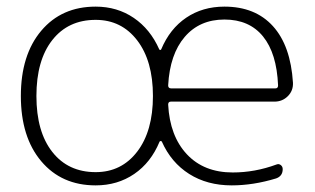

<svg xmlns="http://www.w3.org/2000/svg" viewBox="-20 -550 953 580"><path d="M269 -490Q186 -490 138 -429Q90 -368 90 -260Q90 -152 138 -91Q186 -30 269 -30Q347 -30 394.5 -92Q442 -154 442 -260Q442 -366 394.5 -428Q347 -490 269 -490ZM488 -292Q488 -283 497 -283H812Q820 -283 820 -292Q816 -389 774.5 -440Q733 -491 658 -491Q583 -491 538 -438.5Q493 -386 488 -292ZM269 10Q166 10 104.5 -63Q43 -136 43 -260Q43 -384 104.5 -457Q166 -530 269 -530Q334 -530 384 -496Q434 -462 461 -401Q462 -399 464 -399Q466 -399 467 -401Q493 -463 542.5 -496.5Q592 -530 658 -530Q751 -530 804.5 -471Q858 -412 865 -300Q866 -276 849.5 -259.5Q833 -243 809 -243H496Q488 -243 488 -234Q493 -139 544.5 -84Q596 -29 683 -29Q750 -29 815 -53Q822 -56 828 -51.5Q834 -47 834 -39Q834 -18 814 -11Q745 10 680 10Q606 10 551.5 -24.5Q497 -59 469 -122Q468 -124 465.5 -124Q463 -124 462 -122Q436 -59 385.5 -24.5Q335 10 269 10Z"/></svg>

Font: Rounded Mplus 1c Light
Style: Regular
Weight: 300
Version: Version 1.059.20150529